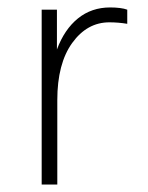

<svg xmlns="http://www.w3.org/2000/svg" viewBox="-20 -496 399 516"><path d="M92 0V-470H133V-363Q153 -417 189.5 -446.5Q226 -476 276 -476Q290 -476 302 -474.5Q314 -473 322 -470V-432Q310 -434 298 -435Q286 -436 274 -436Q214 -436 174 -380.5Q134 -325 134 -227V0Z"/></svg>

Font: Gantari ExtraLight
Style: Regular
Weight: 250
Designer: Anugrah Pasau
Foundry: Lafontype
Version: Version 1.000